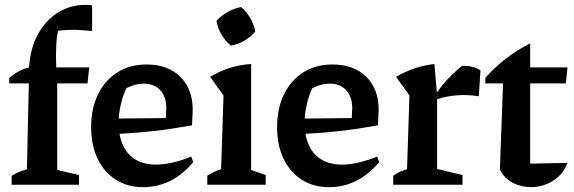

<svg xmlns="http://www.w3.org/2000/svg" viewBox="-20 -762 2367 792"><path d="M18 -418V-440Q55 -473 100 -484Q105 -564 137 -621.5Q169 -679 219.5 -710.5Q270 -742 333 -742Q346 -742 360 -740V-634Q339 -636 318.5 -637.5Q298 -639 278 -639Q264 -639 249 -638Q234 -637 220 -635Q214 -614 212 -574Q210 -534 212 -484H348L341 -418H216V-61L306 -40V0H28V-37Q41 -45 56 -51.5Q71 -58 91 -64L99 -418Z M571 10Q506 10 458 -20.5Q410 -51 383 -106.5Q356 -162 356 -237Q356 -315 384.5 -373Q413 -431 464 -463.5Q515 -496 585 -496Q672 -496 723.5 -445.5Q775 -395 775 -309L772 -245Q689 -230 619.5 -222Q550 -214 473 -210Q484 -148 522.5 -115.5Q561 -83 623 -83Q686 -83 769 -116L777 -93Q690 10 571 10ZM501 -398Q474 -338 470 -273L664 -275L666 -315Q666 -363 641 -390Q616 -417 573 -417Q538 -417 501 -398Z M835 0V-37Q847 -45 861 -52Q875 -59 892 -64L902 -368L847 -445Q885 -468 927 -481.5Q969 -495 1016 -498V-61L1076 -40V0ZM975 -733Q997 -714 1012.5 -687Q1028 -660 1033 -632Q1015 -610 987.5 -594Q960 -578 932 -574Q910 -592 894 -619Q878 -646 873 -676Q892 -697 919 -712.5Q946 -728 975 -733Z M1338 10Q1273 10 1225 -20.5Q1177 -51 1150 -106.5Q1123 -162 1123 -237Q1123 -315 1151.5 -373Q1180 -431 1231 -463.5Q1282 -496 1352 -496Q1439 -496 1490.5 -445.5Q1542 -395 1542 -309L1539 -245Q1456 -230 1386.5 -222Q1317 -214 1240 -210Q1251 -148 1289.5 -115.5Q1328 -83 1390 -83Q1453 -83 1536 -116L1544 -93Q1457 10 1338 10ZM1268 -398Q1241 -338 1237 -273L1431 -275L1433 -315Q1433 -363 1408 -390Q1383 -417 1340 -417Q1305 -417 1268 -398Z M1602 0V-37Q1614 -46 1627.5 -52.5Q1641 -59 1659 -64L1669 -368L1614 -445Q1689 -489 1772 -498L1782 -380Q1805 -413 1830.5 -439.5Q1856 -466 1885 -490Q1927 -493 1962 -472L1955 -365Q1866 -379 1783 -353V-65L1888 -40V0Z M2167 -583V-484H2321L2314 -418H2167V-87L2321 -90Q2302 -41 2260 -15.5Q2218 10 2171 10Q2131 10 2096 -7.5Q2061 -25 2042 -62L2055 -418H1982V-441Q2019 -483 2066 -519.5Q2113 -556 2167 -583Z"/></svg>

Font: Piazzolla SemiBold
Style: Regular
Weight: 600
Designer: Juan Pablo del Peral
Foundry: Huerta Tipografica
Version: Version 1.330